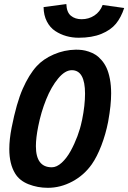

<svg xmlns="http://www.w3.org/2000/svg" viewBox="-20 -899 620 927"><path d="M374 -806.2Q408.2 -806.2 435.5 -824Q462.9 -841.8 475.6 -875L579.6 -860.4Q564.5 -814.5 539.6 -784.2Q514.6 -753.9 469.5 -735.4Q424.3 -716.8 359.9 -716.8Q328.6 -716.8 300 -724.9Q271.5 -732.9 246.6 -749.3Q221.7 -765.6 206.3 -795.4Q190.9 -825.2 190.4 -864.7L300.3 -879.4Q301.8 -839.8 322.3 -823Q342.8 -806.2 374 -806.2ZM346.2 -659.2Q361.8 -659.2 376.2 -657.5Q390.6 -655.8 408.4 -649.9Q426.3 -644 440.9 -634.8Q455.6 -625.5 470 -609.1Q484.4 -592.8 494.4 -571.3Q504.4 -549.8 510.5 -518.1Q516.6 -486.3 516.6 -447.8Q516.6 -391.6 502.9 -315.9Q502.9 -314.9 502.4 -313.2Q502 -311.5 502 -310.5Q490.2 -250.5 469.2 -196Q448.2 -141.6 423.3 -106Q385.7 -52.7 328.9 -22.5Q272 7.8 210.9 7.8Q161.6 7.8 117.7 -9.5Q73.7 -26.9 52.7 -62Q24.9 -107.9 24.9 -179.2Q24.9 -225.6 36.1 -282.7Q59.6 -401.9 89.8 -470.5Q120.1 -539.1 157.2 -579.6Q189 -614.3 239.5 -636.2Q290 -658.2 346.2 -659.2ZM230 -91.3Q253.9 -91.3 278.1 -113.5Q302.2 -135.7 321 -169.9Q339.8 -204.1 353.8 -241.5Q367.7 -278.8 374.5 -312.5Q375 -314 375.5 -316.7Q376 -319.3 376.5 -320.8Q390.6 -390.6 390.6 -446.8Q390.6 -560.1 326.7 -560.1Q293.9 -560.1 260.7 -520Q227.5 -480 202.9 -418.9Q178.2 -357.9 164.6 -289.1Q153.3 -232.9 153.3 -193.4Q153.3 -91.3 230 -91.3Z"/></svg>

Font: Fantasque Sans Mono
Style: Bold Italic
Weight: 700
Italic angle: -11°
Monospace: yes
Designer: Jany Belluz
Version: Version 1.7.1